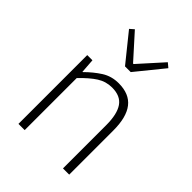

<svg xmlns="http://www.w3.org/2000/svg" viewBox="-230 -929 1046 1046"><g transform="rotate(45 293.0 -406.5)"><path d="M102 0V-530H142L148 -447H150Q191 -488 234 -515.5Q277 -543 332 -543Q414 -543 453.5 -492.5Q493 -442 493 -340V0H445V-334Q445 -418 416.5 -459.5Q388 -501 323 -501Q276 -501 237 -476Q198 -451 150 -401V0ZM291 -632 162 -792 186 -813 311 -674H315L440 -813L465 -792L335 -632Z"/></g></svg>

Font: Noto Sans KR ExtraLight
Style: Regular
Weight: 250
Designer: Ryoko NISHIZUKA  (kana, bopomofo & ideographs); Paul D. Hunt (Latin, Greek & Cyrillic); Sandoll Communications , Soo-you
Foundry: Adobe
Version: Version 2.004-H2;hotconv 1.0.118;makeotfexe 2.5.65603